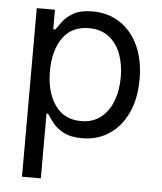

<svg xmlns="http://www.w3.org/2000/svg" viewBox="-53 -600 716 851"><g transform="rotate(5 304.5 -174.5)"><path d="M76.7 204.5V-545.5H157.7V-458.8H167.6Q176.8 -473 193.4 -495.2Q209.9 -517.4 240.9 -535Q272 -552.6 325.3 -552.6Q394.2 -552.6 446.7 -518.1Q499.3 -483.7 528.8 -420.5Q558.2 -357.2 558.2 -271.3Q558.2 -184.7 528.8 -121.3Q499.3 -57.9 447.1 -23.3Q394.9 11.4 326.7 11.4Q274.1 11.4 242.5 -6.2Q210.9 -23.8 193.9 -46.3Q176.8 -68.9 167.6 -83.8H160.5V204.5ZM159.1 -272.7Q159.1 -180 199.4 -122Q239.7 -63.9 315.3 -63.9Q367.9 -63.9 403.2 -91.8Q438.6 -119.7 456.5 -167.1Q474.4 -214.5 474.4 -272.7Q474.4 -330.3 456.9 -376.6Q439.3 -422.9 403.9 -450.1Q368.6 -477.3 315.3 -477.3Q238.6 -477.3 198.9 -420.8Q159.1 -364.3 159.1 -272.7Z"/></g></svg>

Font: Inter Alia
Style: Regular
Weight: 400
Designer: Rasmus Andersson (Latin, Greek, Cyrillic etc.) and Evan from Shavian.info (Shavian, old style figures)
Foundry: Shavian.info
Version: Version 0.001;git-37ab20767